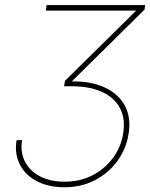

<svg xmlns="http://www.w3.org/2000/svg" viewBox="-20 -748 607 776"><path d="M241.2 8.8Q175.8 8.8 128.9 -15.6Q82 -40 60.1 -83.3Q38.1 -126.5 46.9 -181.6H69.3Q61.5 -132.8 80.8 -95Q100.1 -57.1 141.6 -35.4Q183.1 -13.7 241.7 -13.7Q303.2 -13.7 353.3 -39.3Q403.3 -64.9 436 -108.9Q468.8 -152.8 477.5 -207Q487.8 -267.1 465.1 -310.3Q442.4 -353.5 392.3 -376.5Q342.3 -399.4 270 -399.4H238.8L242.7 -421.4L529.8 -704.6V-705.1H165L168.5 -727.5H566.9L564 -709L259.3 -408.2L260.7 -418.9Q344.2 -421.4 401.6 -395.3Q459 -369.1 484.9 -320.3Q510.7 -271.5 499.5 -205.6Q489.7 -145 453.6 -96.2Q417.5 -47.4 362.8 -19.3Q308.1 8.8 241.2 8.8Z"/></svg>

Font: Inter 24pt Thin
Style: Italic
Weight: 250
Italic angle: -9.3988°
Version: Version 4.001;git-66647c0bb